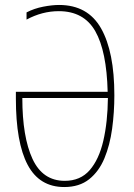

<svg xmlns="http://www.w3.org/2000/svg" viewBox="-20 -744 540 774"><path d="M239 10Q139 10 91.5 -79.5Q44 -169 44 -347V-374H414Q410 -538 364 -618.5Q318 -699 217 -699Q150 -699 87 -665V-694Q118 -710 154 -717Q190 -724 218 -724Q334 -724 387.5 -629.5Q441 -535 441 -360Q441 -291 432 -225Q423 -159 401 -106Q379 -53 339.5 -21.5Q300 10 239 10ZM241 -15Q304 -15 341.5 -58Q379 -101 396.5 -176.5Q414 -252 415 -349H70Q70 -192 111 -103.5Q152 -15 241 -15Z"/></svg>

Font: Noto Sans Mono ExtraCondensed Thin
Style: Regular
Weight: 100
Width: 2
Designer: Monotype Design Team
Foundry: Monotype Imaging Inc.
Version: Version 2.014; ttfautohint (v1.8.4.7-5d5b)